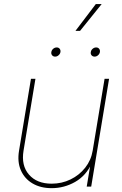

<svg xmlns="http://www.w3.org/2000/svg" viewBox="-20 -933 611 960"><path d="M238.3 7.8Q182.6 7.8 142.6 -15.9Q102.5 -39.6 84.2 -81.8Q65.9 -124 75.2 -179.7L134.8 -539.1H157.2L97.7 -179.7Q85.4 -105.5 124.8 -60.1Q164.1 -14.6 238.3 -14.6Q289.1 -14.6 332.8 -35.9Q376.5 -57.1 406 -94.5Q435.5 -131.8 443.4 -179.7L502.9 -539.1H525.4L436 0H413.6L433.1 -117.2H439Q410.6 -54.7 355.7 -23.4Q300.8 7.8 238.3 7.8ZM453.1 -649.9Q443.4 -649.9 437.7 -656.7Q432.1 -663.6 434.1 -672.9Q435.5 -682.6 443.4 -689.2Q451.2 -695.8 460.9 -695.8Q470.2 -695.8 475.6 -689.2Q481 -682.6 479.5 -672.9Q478 -663.6 470.2 -656.7Q462.4 -649.9 453.1 -649.9ZM255.9 -649.9Q246.1 -649.9 240.5 -656.7Q234.9 -663.6 236.8 -672.9Q238.3 -682.6 246.1 -689.2Q253.9 -695.8 263.7 -695.8Q272.9 -695.8 278.3 -689.2Q283.7 -682.6 282.2 -672.9Q280.8 -663.6 272.9 -656.7Q265.1 -649.9 255.9 -649.9ZM357.4 -778.8 459 -912.6H488.3L380.4 -778.8Z"/></svg>

Font: Inter 18pt Thin
Style: Italic
Weight: 250
Italic angle: -9.3988°
Version: Version 4.001;git-66647c0bb